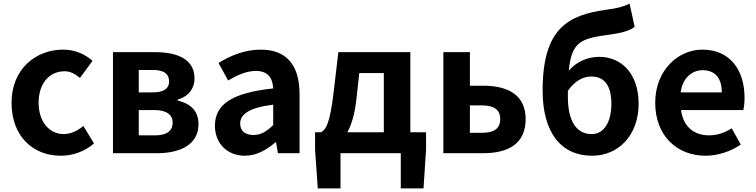

<svg xmlns="http://www.w3.org/2000/svg" viewBox="-20 -849 4188 1064"><path d="M317 14C379 14 447 -7 501 -54L442 -151C411 -125 373 -106 333 -106C253 -106 194 -174 194 -280C194 -385 252 -454 338 -454C369 -454 395 -441 423 -417L493 -512C452 -547 399 -574 330 -574C178 -574 44 -466 44 -280C44 -94 162 14 317 14Z M606 0H850C978 0 1080 -47 1080 -161C1080 -238 1032 -276 964 -292V-297C1028 -315 1058 -362 1058 -414C1058 -522 962 -560 838 -560H606ZM749 -337V-461H829C891 -461 917 -438 917 -398C917 -360 891 -337 826 -337ZM749 -99V-239H838C906 -239 937 -210 937 -170C937 -127 908 -99 841 -99Z M1337 14C1401 14 1457 -18 1506 -60H1510L1520 0H1640V-327C1640 -489 1567 -574 1425 -574C1337 -574 1257 -541 1191 -500L1244 -403C1296 -433 1346 -456 1398 -456C1467 -456 1491 -414 1494 -359C1268 -335 1171 -272 1171 -152C1171 -57 1237 14 1337 14ZM1385 -101C1342 -101 1311 -120 1311 -164C1311 -214 1357 -252 1494 -269V-156C1458 -121 1427 -101 1385 -101Z M1955 -299 1971 -444H2107V-116H1905C1928 -158 1946 -217 1955 -299ZM1867 0H2201V195H2327L2341 -20V-116H2254V-560H1855L1828 -331C1808 -166 1787 -131 1759 -116H1726V-20L1741 195H1867Z M2437 0H2658C2793 0 2893 -50 2893 -189C2893 -324 2793 -374 2658 -374H2584V-560H2437ZM2584 -113V-265H2650C2719 -265 2752 -240 2752 -190C2752 -137 2719 -113 2650 -113Z M3127 -313C3127 -325 3127 -336 3127 -346C3169 -405 3215 -425 3257 -425C3327 -425 3368 -378 3368 -274C3368 -172 3327 -106 3259 -106C3175 -106 3127 -176 3127 -313ZM3261 14C3408 14 3519 -100 3519 -274C3519 -443 3422 -534 3301 -534C3236 -534 3174 -507 3132 -457C3148 -627 3206 -636 3371 -659C3419 -666 3468 -677 3497 -700L3469 -829C3434 -812 3406 -804 3340 -795C3130 -766 2987 -694 2987 -347C2987 -119 3086 14 3261 14Z M3890 14C3959 14 4030 -10 4085 -48L4035 -138C3995 -113 3955 -99 3909 -99C3826 -99 3766 -147 3754 -239H4099C4103 -252 4106 -279 4106 -307C4106 -461 4026 -574 3872 -574C3739 -574 3611 -461 3611 -280C3611 -95 3733 14 3890 14ZM3752 -337C3763 -418 3815 -460 3874 -460C3946 -460 3980 -412 3980 -337Z"/></svg>

Font: Source Han Sans JP
Style: Bold
Weight: 700
Designer: Ryoko NISHIZUKA 西塚涼子 (kana, bopomofo & ideographs); Paul D. Hunt (Latin, Greek & Cyrillic); Sandoll Communications 산돌커뮤니
Foundry: Adobe
Version: Version 2.002;hotconv 1.0.116;makeotfexe 2.5.65601